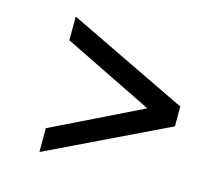

<svg xmlns="http://www.w3.org/2000/svg" viewBox="-72 -499 626 590"><g transform="rotate(15 241.0 -203.5)"><path d="M480.5 -171.4 103.5 10.3 102.1 10.7 100.1 11.7V9.8V7.8V-62.5V-63.5V-64L100.6 -64.5H101.6L385.7 -203.6L101.6 -342.8H100.6L100.1 -343.3V-343.8V-344.7V-415V-417V-418.9L102.1 -418L103.5 -417.5L480.5 -235.8L481.4 -235.4L481.9 -234.9V-234.4V-233.4V-173.8V-172.9V-172.4L481.4 -171.9Z"/></g></svg>

Font: RIT Rachana
Style: Bold
Weight: 700
Designer: Hussain KH
Version: 1.5.2